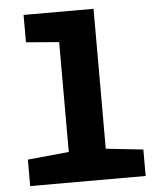

<svg xmlns="http://www.w3.org/2000/svg" viewBox="-54 -806 707 853"><g transform="rotate(-5 300.0 -380.0)"><path d="M46 0V-118L230 -136V-626L83 -638V-760H395V-136L561 -118V0Z"/></g></svg>

Font: Noto Sans Mono Extra
Style: Regular
Weight: 800
Designer: Monotype Design Team
Foundry: Monotype Imaging Inc.
Version: Version 1.900